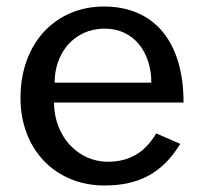

<svg xmlns="http://www.w3.org/2000/svg" viewBox="-20 -560 622 590"><path d="M146 -245H544C544 -433 453 -540 299 -540C155 -540 43 -432 43 -259C43 -100 151 10 301 10C403 10 477 -25 534 -118L460 -150C424 -89 375 -63 311 -63C219 -63 146 -142 146 -245ZM445 -306H148C147 -392 204 -472 302 -472C390 -472 445 -401 445 -306Z"/></svg>

Font: Bisquit Text
Style: Regular
Weight: 400
Version: Version 1.004;Glyphs 3.2.3 (3260)